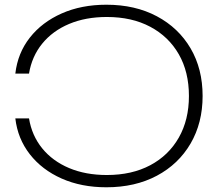

<svg xmlns="http://www.w3.org/2000/svg" viewBox="-20 -782 932 814"><path d="M45 -280H103Q115 -207 159 -153Q203 -99 273 -69.5Q343 -40 433 -40Q539 -40 617 -81.5Q695 -123 738 -198.5Q781 -274 781 -375Q781 -477 738 -552Q695 -627 617 -668.5Q539 -710 433 -710Q343 -710 273 -680.5Q203 -651 159 -597Q115 -543 103 -470H45Q55 -557 106.5 -622.5Q158 -688 241.5 -725Q325 -762 431 -762Q553 -762 645 -713Q737 -664 788 -577Q839 -490 839 -375Q839 -261 788 -173.5Q737 -86 645 -37Q553 12 431 12Q325 12 241.5 -25Q158 -62 106.5 -128Q55 -194 45 -280Z"/></svg>

Font: Unbounded ExtraLight
Style: Regular
Weight: 250
Designer: Luke Prowse, Jean-Baptiste Morizot, Fátima Lázaro, Florian Runge
Foundry: NaN
Version: Version 1.701;gftools[0.9.28.dev5+ged2979d]